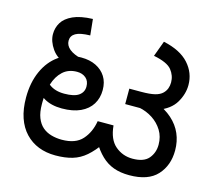

<svg xmlns="http://www.w3.org/2000/svg" viewBox="-97 -772 1008 902"><g transform="rotate(15 407.5 -320.5)"><path d="M243 12Q198 12 161 -2.5Q124 -17 96.5 -46Q69 -75 54.5 -117.5Q40 -160 40 -216Q40 -288 65 -344Q90 -400 135.5 -432Q181 -464 243 -464Q284 -464 314.5 -449Q345 -434 362 -407Q379 -380 379 -342Q379 -303 360.5 -273Q342 -243 305.5 -226Q269 -209 215 -209Q163 -209 128 -230Q93 -251 74 -274L94 -340Q107 -322 135 -300.5Q163 -279 208 -279Q257 -279 279 -295Q301 -311 301 -338Q301 -365 284 -379.5Q267 -394 241 -394Q199 -394 172 -369Q145 -344 132.5 -303Q120 -262 120 -215V-205Q120 -165 130.5 -138.5Q141 -112 159 -96.5Q177 -81 201.5 -74Q226 -67 253 -67Q320 -67 352.5 -103.5Q385 -140 394 -195H471Q477 -128 513 -97.5Q549 -67 597 -67Q652 -67 675.5 -95Q699 -123 699 -162Q699 -201 680.5 -231Q662 -261 632 -280.5Q602 -300 566 -307L634 -352Q684 -332 716.5 -303Q749 -274 765 -237Q781 -200 781 -156Q781 -83 737.5 -35.5Q694 12 602 12Q559 12 526 0Q493 -12 466.5 -37.5Q440 -63 417 -102L450 -103Q420 -60 390.5 -34.5Q361 -9 325.5 1.5Q290 12 243 12ZM189 -412Q135 -429 110 -465Q85 -501 85 -536Q85 -567 100.5 -592.5Q116 -618 152 -634.5Q188 -651 248 -653L256 -575Q207 -574 185.5 -561.5Q164 -549 164 -525Q164 -502 184.5 -485Q205 -468 246 -458ZM498 -306V-381H555Q598 -381 622 -387Q646 -393 659 -406Q670 -417 675 -430.5Q680 -444 680 -460Q680 -493 658.5 -520Q637 -547 570 -560L598 -636Q681 -618 721.5 -573Q762 -528 762 -469Q762 -425 737 -383Q712 -341 653 -320Q640 -316 630 -312.5Q620 -309 608.5 -307.5Q597 -306 577 -306Z"/></g></svg>

Font: kannada115
Style: Book
Weight: 400
Designer: Jelle Bosma - Monotype Design Team
Foundry: Monotype Imaging Inc.
Version: Version 2.003